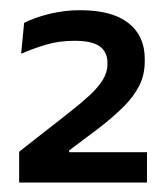

<svg xmlns="http://www.w3.org/2000/svg" viewBox="-20 -730 336 386"><path d="M18.5 -363V-425L120 -504.5Q143 -522.5 160 -538.2Q177 -554 186.5 -569.2Q196 -584.5 196 -600.5V-604Q196 -625 180.8 -636.5Q165.5 -648 130 -648Q98 -648 71.8 -640Q45.5 -632 22.5 -622L28.5 -684Q48.5 -694.5 79 -702Q109.5 -709.5 141.5 -709.5Q205 -709.5 238 -683.8Q271 -658 271 -612V-606.5Q271 -579.5 260 -557.8Q249 -536 228.8 -515.8Q208.5 -495.5 179.5 -473L119 -427.5V-412.5L86.5 -424H275.5V-363Z"/></svg>

Font: Anek Gujarati Medium Medium
Style: Regular
Weight: 500
Version: Version 1.003